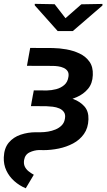

<svg xmlns="http://www.w3.org/2000/svg" viewBox="-60 -781 565 1012"><path d="M99.1 -528.3 218.8 -527.8Q252.4 -527.3 289.8 -520.8Q327.1 -514.2 359.6 -498.8Q392.1 -483.4 411.6 -455.8Q431.2 -428.2 429.2 -385.3Q427.7 -341.3 404.1 -313Q380.4 -284.7 344.2 -269Q308.1 -253.4 267.8 -247.3Q227.5 -241.2 192.4 -241.2L106.4 -241.7L118.2 -304.7L187 -304.2Q211.4 -304.7 236.1 -311Q260.7 -317.4 278.8 -333Q296.9 -348.6 300.8 -376.5Q303.7 -394.5 296.4 -405.8Q289.1 -417 275.6 -423.1Q262.2 -429.2 246.6 -431.4Q231 -433.6 217.3 -433.6L82 -434.1ZM113.8 -282.2H181.6Q212.9 -281.7 251.7 -277.1Q290.5 -272.5 326.4 -259Q362.3 -245.6 385 -220Q407.7 -194.3 406.2 -151.9Q404.8 -106.4 382.6 -75Q360.4 -43.5 325.2 -24.9Q290 -6.3 249.3 2Q208.5 10.3 169.9 10.3L146 9.8Q119.6 10.7 95.7 22.2Q71.8 33.7 66.9 63Q64 82.5 70.6 96.7Q77.1 110.8 90.1 121.3Q103 131.8 118.2 140.1L75.7 211.4Q42 197.3 15.1 173.3Q-11.7 149.4 -26.6 117.7Q-41.5 85.9 -40 47.9Q-38.1 0 -13.9 -29.1Q10.3 -58.1 48.6 -71Q86.9 -84 129.4 -84H154.8Q172.9 -84 193.4 -87.4Q213.9 -90.8 232.7 -98.6Q251.5 -106.4 265.1 -120.1Q278.8 -133.8 282.2 -155.3Q286.1 -176.8 277.3 -189.7Q268.6 -202.6 252.7 -209.5Q236.8 -216.3 218.3 -218.5Q199.7 -220.7 184.1 -221.2L103 -221.7ZM228 -758.8 285.2 -685.1 368.7 -758.3 480 -760.3V-752L323.7 -617.2H244.1L123.5 -752.4L123 -760.7Z"/></svg>

Font: Roboto SemiBold
Style: Italic
Weight: 600
Designer: Christian Robertson
Foundry: Google
Version: Version 3.009; 2024